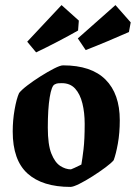

<svg xmlns="http://www.w3.org/2000/svg" viewBox="-20 -724 534 755"><path d="M257 11Q147 11 88.5 -41.5Q30 -94 30 -207Q30 -251 37.5 -293.5Q45 -336 55 -358Q64 -370 87.5 -388Q111 -406 139.5 -424Q168 -442 192.5 -454.5Q217 -467 228 -467Q339 -467 395 -411Q451 -355 451 -251Q451 -201 443.5 -159.5Q436 -118 427 -94Q418 -83 394.5 -65.5Q371 -48 343.5 -30.5Q316 -13 292 -1Q268 11 257 11ZM259 -58Q262 -59 272 -63.5Q282 -68 291 -72.5Q300 -77 300 -77Q304 -100 308.5 -137.5Q313 -175 313 -237Q313 -281 304 -317.5Q295 -354 275.5 -375.5Q256 -397 223 -397Q216 -397 209 -396.5Q202 -396 195 -392Q183 -387 175.5 -341.5Q168 -296 168 -222Q168 -155 182 -120Q196 -85 217 -71.5Q238 -58 259 -58ZM317 -527 286 -573 434 -704 494 -636 487 -598Q451 -582 404.5 -562.5Q358 -543 317 -527ZM122 -518 87 -560 222 -704 290 -643 287 -604Q252 -584 207 -560.5Q162 -537 122 -518Z"/></svg>

Font: Grenze Gotisch
Style: Bold
Weight: 700
Designer: Renata Polastri
Foundry: Omnibus-Type
Version: Version 1.001